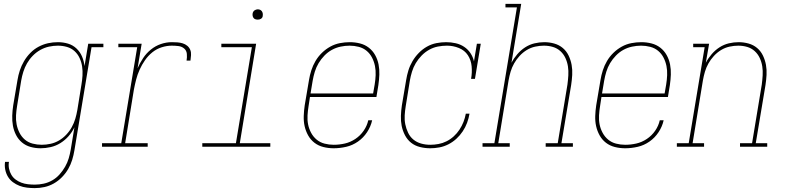

<svg xmlns="http://www.w3.org/2000/svg" viewBox="-20 -755 4040 988"><path d="M159 213Q139 213 118.5 210.5Q98 208 80 201Q62 194 46.5 182.5Q31 171 21 154.5Q11 138 7 118Q3 98 6 78H26Q23 96 26.5 113Q30 130 38.5 144.5Q47 159 60.5 169Q74 179 90 185Q106 191 123.5 193Q141 195 159 195Q182 195 205 190Q228 185 249 173Q270 161 286.5 142.5Q303 124 315 103Q327 82 333.5 60Q340 38 344 15L363 -100Q351 -75 332.5 -54Q314 -33 290.5 -18.5Q267 -4 240.5 2Q214 8 189 8Q162 8 137 1Q112 -6 93 -22Q74 -38 62.5 -60.5Q51 -83 46.5 -108Q42 -133 43 -160Q44 -187 48 -213L70 -343Q74 -368 82 -392.5Q90 -417 103.5 -440Q117 -463 136 -482.5Q155 -502 178.5 -514.5Q202 -527 227 -532.5Q252 -538 278 -538Q305 -538 330 -530.5Q355 -523 373.5 -505.5Q392 -488 402 -464.5Q412 -441 415 -415L434 -530H512V-512H451L363 18Q359 43 351.5 67.5Q344 92 331 114.5Q318 137 299 156.5Q280 176 257 189Q234 202 209 207.5Q184 213 159 213ZM195 -10Q217 -10 240 -15Q263 -20 283.5 -32Q304 -44 321 -62Q338 -80 349.5 -101Q361 -122 367.5 -144Q374 -166 378 -189L399 -319Q403 -342 404.5 -366Q406 -390 402.5 -413Q399 -436 389.5 -456.5Q380 -477 363.5 -492Q347 -507 324.5 -513.5Q302 -520 278 -520Q255 -520 232 -515Q209 -510 187.5 -498Q166 -486 148.5 -468Q131 -450 119 -429Q107 -408 100 -385.5Q93 -363 89 -340L68 -210Q64 -186 62.5 -162Q61 -138 65.5 -115Q70 -92 80.5 -71.5Q91 -51 108 -36.5Q125 -22 148 -16Q171 -10 195 -10Z M505 0V-18H604L686 -512H589V-530H709L688 -404Q700 -431 716.5 -456Q733 -481 756.5 -500Q780 -519 808 -528.5Q836 -538 864 -538Q878 -538 892.5 -537Q907 -536 920 -532Q933 -528 943.5 -519.5Q954 -511 959 -498.5Q964 -486 963 -471.5Q962 -457 960 -443H940Q943 -460 941.5 -477.5Q940 -495 927.5 -505.5Q915 -516 898 -518Q881 -520 864 -520Q838 -520 811.5 -511.5Q785 -503 763.5 -485.5Q742 -468 726 -445Q710 -422 698.5 -396.5Q687 -371 680.5 -345.5Q674 -320 669 -294L624 -18H740V0Z M1021 0V-18H1194L1276 -512H1119V-530H1298L1214 -18H1371V0ZM1306 -654Q1300 -654 1294 -656Q1288 -658 1284.5 -663Q1281 -668 1280 -674Q1279 -680 1280 -686Q1281 -691 1283.5 -695Q1286 -699 1289.5 -701.5Q1293 -704 1297.5 -705.5Q1302 -707 1306 -707Q1313 -707 1318.5 -704.5Q1324 -702 1327.5 -697Q1331 -692 1332 -686Q1333 -680 1332 -674Q1332 -669 1329.5 -665Q1327 -661 1323 -658.5Q1319 -656 1315 -655Q1311 -654 1306 -654Z M1697 8Q1670 8 1644 1.5Q1618 -5 1598 -20.5Q1578 -36 1565.5 -58.5Q1553 -81 1547.5 -106Q1542 -131 1543 -158.5Q1544 -186 1548 -213L1570 -343Q1574 -368 1582 -393Q1590 -418 1603.5 -441Q1617 -464 1636.5 -483Q1656 -502 1679.5 -515Q1703 -528 1729 -533Q1755 -538 1780 -538Q1807 -538 1832.5 -531.5Q1858 -525 1878 -509.5Q1898 -494 1910.5 -471.5Q1923 -449 1928 -423.5Q1933 -398 1932 -371Q1931 -344 1927 -317L1917 -256H1575L1568 -210Q1564 -186 1562.5 -161.5Q1561 -137 1565.5 -114.5Q1570 -92 1581 -71.5Q1592 -51 1609.5 -36.5Q1627 -22 1650 -16Q1673 -10 1697 -10Q1726 -10 1754.5 -16.5Q1783 -23 1808.5 -40Q1834 -57 1851.5 -82.5Q1869 -108 1875 -136H1895Q1888 -104 1869 -75Q1850 -46 1822 -26.5Q1794 -7 1761.5 0.5Q1729 8 1697 8ZM1900 -274 1908 -320Q1912 -344 1913 -368.5Q1914 -393 1909.5 -415.5Q1905 -438 1894.5 -458.5Q1884 -479 1866.5 -493.5Q1849 -508 1826 -514Q1803 -520 1779 -520Q1756 -520 1732.5 -515Q1709 -510 1688 -498.5Q1667 -487 1649.5 -469Q1632 -451 1619.5 -430Q1607 -409 1600 -386Q1593 -363 1589 -340L1578 -274Z M2194 8Q2167 8 2141 1.5Q2115 -5 2095.5 -20.5Q2076 -36 2064 -59Q2052 -82 2047 -107Q2042 -132 2043 -159Q2044 -186 2048 -213L2070 -343Q2074 -368 2081.5 -392.5Q2089 -417 2102.5 -440Q2116 -463 2135 -482.5Q2154 -502 2177 -515Q2200 -528 2225.5 -533Q2251 -538 2276 -538Q2301 -538 2325 -532.5Q2349 -527 2368.5 -514Q2388 -501 2401 -481.5Q2414 -462 2419 -439L2434 -530H2454L2424 -349H2404Q2410 -381 2407 -413.5Q2404 -446 2387.5 -471Q2371 -496 2341.5 -508Q2312 -520 2280 -520Q2257 -520 2233.5 -515.5Q2210 -511 2188.5 -499Q2167 -487 2149.5 -469Q2132 -451 2119.5 -430Q2107 -409 2100 -386Q2093 -363 2089 -340L2068 -210Q2064 -186 2062.5 -162Q2061 -138 2065.5 -115.5Q2070 -93 2080 -72Q2090 -51 2107 -37Q2124 -23 2146.5 -16.5Q2169 -10 2194 -10Q2215 -10 2236.5 -14Q2258 -18 2278 -28Q2298 -38 2315 -53.5Q2332 -69 2344.5 -88Q2357 -107 2365 -127.5Q2373 -148 2377 -170H2396Q2392 -146 2383.5 -123Q2375 -100 2361 -79Q2347 -58 2328.5 -41Q2310 -24 2287.5 -12.5Q2265 -1 2241 3.5Q2217 8 2194 8Z M2463 0V-18H2524L2640 -717H2581V-735H2662L2612 -432Q2624 -455 2642 -476Q2660 -497 2682.5 -511.5Q2705 -526 2730.5 -532Q2756 -538 2781 -538Q2807 -538 2832 -531Q2857 -524 2876 -508Q2895 -492 2906 -469Q2917 -446 2921.5 -421Q2926 -396 2924.5 -369.5Q2923 -343 2919 -317L2869 -18H2928V0H2788V-18H2850L2900 -320Q2903 -343 2904.5 -367Q2906 -391 2902.5 -413.5Q2899 -436 2889.5 -456.5Q2880 -477 2863.5 -492Q2847 -507 2825 -513.5Q2803 -520 2779 -520Q2757 -520 2734 -515Q2711 -510 2690.5 -497.5Q2670 -485 2653.5 -467Q2637 -449 2625.5 -428.5Q2614 -408 2607.5 -386Q2601 -364 2597 -341L2544 -18H2603V0Z M3197 8Q3170 8 3144 1.5Q3118 -5 3098 -20.5Q3078 -36 3065.5 -58.5Q3053 -81 3047.5 -106Q3042 -131 3043 -158.5Q3044 -186 3048 -213L3070 -343Q3074 -368 3082 -393Q3090 -418 3103.5 -441Q3117 -464 3136.5 -483Q3156 -502 3179.5 -515Q3203 -528 3229 -533Q3255 -538 3280 -538Q3307 -538 3332.5 -531.5Q3358 -525 3378 -509.5Q3398 -494 3410.5 -471.5Q3423 -449 3428 -423.5Q3433 -398 3432 -371Q3431 -344 3427 -317L3417 -256H3075L3068 -210Q3064 -186 3062.5 -161.5Q3061 -137 3065.5 -114.5Q3070 -92 3081 -71.5Q3092 -51 3109.5 -36.5Q3127 -22 3150 -16Q3173 -10 3197 -10Q3226 -10 3254.5 -16.5Q3283 -23 3308.5 -40Q3334 -57 3351.5 -82.5Q3369 -108 3375 -136H3395Q3388 -104 3369 -75Q3350 -46 3322 -26.5Q3294 -7 3261.5 0.5Q3229 8 3197 8ZM3400 -274 3408 -320Q3412 -344 3413 -368.5Q3414 -393 3409.5 -415.5Q3405 -438 3394.5 -458.5Q3384 -479 3366.5 -493.5Q3349 -508 3326 -514Q3303 -520 3279 -520Q3256 -520 3232.5 -515Q3209 -510 3188 -498.5Q3167 -487 3149.5 -469Q3132 -451 3119.5 -430Q3107 -409 3100 -386Q3093 -363 3089 -340L3078 -274Z M3463 0V-18H3524L3606 -512H3547V-530H3629L3612 -432Q3624 -455 3642 -476Q3660 -497 3682.5 -511.5Q3705 -526 3730.5 -532Q3756 -538 3781 -538Q3807 -538 3832 -531Q3857 -524 3876 -508Q3895 -492 3906 -469Q3917 -446 3921.5 -421Q3926 -396 3924.5 -369.5Q3923 -343 3919 -317L3869 -18H3928V0H3788V-18H3850L3900 -320Q3903 -343 3904.5 -367Q3906 -391 3902.5 -413.5Q3899 -436 3889.5 -456.5Q3880 -477 3863.5 -492Q3847 -507 3825 -513.5Q3803 -520 3779 -520Q3757 -520 3734 -515Q3711 -510 3690.5 -497.5Q3670 -485 3653.5 -467Q3637 -449 3625.5 -428.5Q3614 -408 3607.5 -386Q3601 -364 3597 -341L3544 -18H3603V0Z"/></svg>

Font: Iosevka Curly Slab ThObl
Style: Regular
Weight: 100
Italic angle: -9°
Monospace: yes
Designer: Belleve Invis
Foundry: Belleve Invis
Version: Version 11.0.0; ttfautohint (v1.8.3)